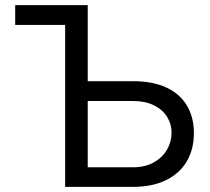

<svg xmlns="http://www.w3.org/2000/svg" viewBox="-20 -727 817 747"><path d="M39.1 -707H321.3V-411.1H498Q573.7 -411.1 626.7 -386.7Q679.7 -362.3 707 -316.7Q734.4 -271 734.4 -209Q734.4 -147 707 -99.9Q679.7 -52.7 626.5 -26.4Q573.2 0 498 0H233.4V-629.9H39.1ZM498 -76.2Q544.4 -76.2 578.4 -95.2Q612.3 -114.3 629.9 -145Q647.5 -175.8 647.5 -210.9Q647.5 -244.6 629.9 -272.7Q612.3 -300.8 578.6 -317.4Q544.9 -334 498 -334H321.3V-76.2Z"/></svg>

Font: Pretendard Std
Style: Regular
Weight: 400
Designer: Base glyphs from Inter by Rasmus Andersson; Hangeul glyphs from Noto Sans CJK(Source Han Sans) by Jang Soo-young and Kan
Foundry: Kil Hyung-jin
Version: Version 1.309